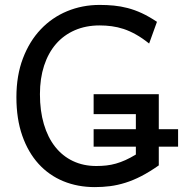

<svg xmlns="http://www.w3.org/2000/svg" viewBox="-20 -745 741 777"><path d="M529.8 -222.2V-283.2H358.9V-363.8H622.6V-222.2H700.7V-151.4H622.6V-75.7Q585 -49.3 551.8 -32.2Q518.6 -15.1 487.3 -5.4Q456.1 4.4 425.8 8.3Q395.5 12.2 363.8 12.2Q294.4 12.2 236.3 -11.7Q178.2 -35.6 136 -82Q93.8 -128.4 70.1 -196Q46.4 -263.7 46.4 -351.6Q46.4 -439.5 72.8 -508.8Q99.1 -578.1 144.8 -626.2Q190.4 -674.3 251.7 -699.7Q313 -725.1 383.3 -725.1Q413.1 -725.1 440.9 -722.4Q468.8 -719.7 496.8 -712.4Q524.9 -705.1 554 -691.7Q583 -678.2 615.2 -656.7L583.5 -568.8Q556.2 -590.8 530.5 -605.2Q504.9 -619.6 480.5 -627.7Q456.1 -635.7 431.9 -638.9Q407.7 -642.1 383.3 -642.1Q327.6 -642.1 282.7 -622.6Q237.8 -603 206.5 -566.9Q175.3 -530.8 158.4 -479.2Q141.6 -427.7 141.6 -363.8Q141.6 -296.4 157.5 -242.7Q173.3 -189 203.1 -151.1Q232.9 -113.3 275.1 -93.3Q317.4 -73.2 369.6 -73.2Q391.6 -73.2 410.9 -75.4Q430.2 -77.6 449.2 -83Q468.3 -88.4 487.8 -97.2Q507.3 -106 529.8 -119.6V-151.4H358.9V-222.2Z"/></svg>

Font: Andika FrenchTight
Style: Regular
Weight: 400
Designer: Victor Gaultney, Annie Olsen, Julie Remington, Don Collingsworth, Eric Hays, Becca Hirsbrunner
Foundry: SIL International
Version: Version 5.000 ; Dig1 Dig4Opn Dig7 LnSpcTght